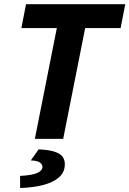

<svg xmlns="http://www.w3.org/2000/svg" viewBox="-20 -672 626 929"><path d="M148.6 0 255 -536.2H83.5L106 -651.8H586.1L563.6 -536.2H392.1L285.7 0ZM77.4 237.7 77.1 179.1Q135.8 176.2 160.6 164.7Q185.4 153.1 185.4 135.5Q185.4 124.1 173.3 114.5Q161.3 104.9 128.9 104.4L167 50.7Q219.4 53.2 246.7 62.9Q273.9 72.5 283.8 87.7Q293.7 102.9 293.7 122.6Q293.7 161.3 265.6 185.9Q237.6 210.5 188.6 223.2Q139.7 235.8 77.4 237.7Z"/></svg>

Font: Source Sans Variable
Style: Italic
Weight: 200
Italic angle: -11°
Designer: Paul D. Hunt
Foundry: Adobe Systems Incorporated
Version: Version 3.006;hotconv 1.0.111;makeotfexe 2.5.65597